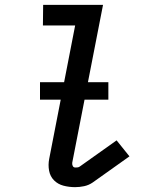

<svg xmlns="http://www.w3.org/2000/svg" viewBox="-20 -760 590 792"><path d="M290 12Q265 12 242 6Q219 0 203 -16Q187 -32 182.5 -56Q178 -80 183 -105L290 -655H157L158 -740H405L278 -89Q277 -82 280 -75.5Q283 -69 291 -69Q295 -69 300 -69.5Q305 -70 309 -73L461 -181L514 -115L362 -7Q346 4 327 8Q308 12 290 12ZM427 -349H145V-421H427Z"/></svg>

Font: Lode Dark
Style: Bold Italic
Weight: 700
Italic angle: -11°
Monospace: yes
Designer: Belleve Invis
Foundry: Belleve Invis
Version: Version 29.2.0; ttfautohint (v1.8.3)